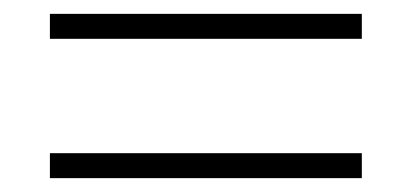

<svg xmlns="http://www.w3.org/2000/svg" viewBox="-20 -491 594 277"><path d="M52 -435H502V-471H52ZM52 -234H502V-270H52Z"/></svg>

Font: Kathrein 35 Thin
Style: Regular
Weight: 250
Designer: Lazydogs Typefoundry, based on Open Sans by Ascender Corporation
Foundry: Lazydogs Typefoundry
Version: Version 1.003;PS 001.003;hotconv 1.0.88;makeotf.lib2.5.64775